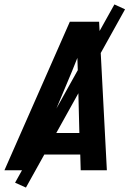

<svg xmlns="http://www.w3.org/2000/svg" viewBox="-39 -768 609 866"><path d="M-19 0 276 -670H408L443 0H325L323 -71H129L99 0ZM169 -168H319L312 -447Q312 -462 311 -477Q310 -492 310 -507Q304 -492 298 -477Q292 -462 286 -447ZM78 78 29 56 477 -748 525 -726Z"/></svg>

Font: Lode
Style: Bold Italic
Weight: 700
Italic angle: -11°
Monospace: yes
Designer: Belleve Invis
Foundry: Belleve Invis
Version: Version 29.2.0; ttfautohint (v1.8.3)